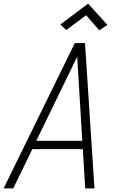

<svg xmlns="http://www.w3.org/2000/svg" viewBox="-36 -1037 656 1057"><path d="M-16 0 376 -800H432L484 0H433L420 -216H142L37 0ZM417 -262 389 -725 164 -262ZM511 -870 438 -953 329 -872 296 -902 449 -1017 555 -900Z"/></svg>

Font: Victor Mono Thin Thin
Style: Italic
Weight: 250
Italic angle: -12°
Monospace: yes
Version: Version 1.561;gftools[0.9.30]